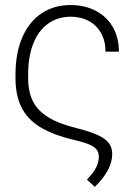

<svg xmlns="http://www.w3.org/2000/svg" viewBox="-20 -558 525 756"><path d="M448.2 -354.5H395.5Q395.5 -396 378.2 -427.2Q360.8 -458.5 329.6 -475.3Q298.3 -492.2 257.8 -492.2Q206.5 -491.7 168.7 -464.4Q130.9 -437 110.8 -386Q90.8 -335 90.8 -264.6V-253.9Q90.3 -198.7 108.9 -160.6Q127.4 -122.6 169.9 -96.4Q212.4 -70.3 284.2 -52.7Q336.9 -39.6 366.7 -25.4Q396.5 -11.2 409.2 6.3Q421.9 23.9 421.9 48.8Q421.9 80.6 403.8 113.5Q385.7 146.5 353.5 177.7L322.3 149.4Q347.7 122.6 358.4 101.6Q369.1 80.6 369.1 59.6Q369.1 42 360.4 30.8Q351.6 19.5 330.3 10.5Q309.1 1.5 268.6 -7.8Q187 -27.3 137.2 -58.1Q87.4 -88.9 64 -136.5Q40.5 -184.1 41 -253.9V-264.6Q41 -348.1 67.4 -409.9Q93.8 -471.7 142.8 -504.9Q191.9 -538.1 257.8 -538.1Q314 -538.1 357.2 -515.4Q400.4 -492.7 424.3 -451.2Q448.2 -409.7 448.2 -354.5Z"/></svg>

Font: Pretendard GOV ExtraLight
Style: Regular
Weight: 200
Designer: Base glyphs from Inter by Rasmus Andersson; Hangeul glyphs from Noto Sans CJK(Source Han Sans) by Jang Soo-young and Kan
Foundry: Kil Hyung-jin
Version: Version 1.309